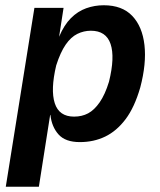

<svg xmlns="http://www.w3.org/2000/svg" viewBox="-20 -531 608 731"><path d="M2 180 111 -501H222L205 -391Q224 -436 250 -462Q276 -488 308 -499.5Q340 -511 375 -511Q445 -511 483.5 -470.5Q522 -430 530 -359.5Q538 -289 514 -198Q492 -122 458 -77Q424 -32 380.5 -11Q337 10 284 10Q229 10 203 -19Q177 -48 172 -93L171 -94L128 180ZM262 -87Q292 -87 315.5 -99.5Q339 -112 359.5 -141.5Q380 -171 395 -220Q418 -313 401 -363.5Q384 -414 326 -414Q299 -414 274.5 -402Q250 -390 230 -361Q210 -332 194 -282Q172 -189 188.5 -138Q205 -87 262 -87Z"/></svg>

Font: Nunito Sans 7pt Condensed
Style: Bold Italic
Weight: 700
Width: 3
Italic angle: -9°
Designer: Vernon Adams
Foundry: Vernon Adams
Version: Version 3.101;gftools[0.9.27]